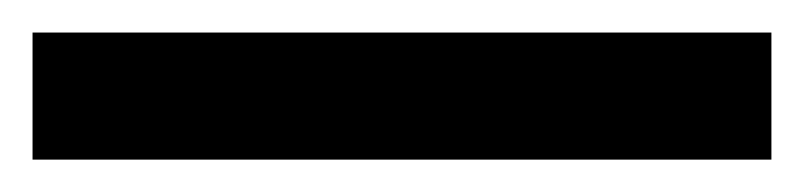

<svg xmlns="http://www.w3.org/2000/svg" viewBox="-21 -20 494 118"><path d="M453.1 0V78.1H-1V0Z"/></svg>

Font: GitLab Sans
Style: Regular
Weight: 400
Designer: Rasmus Andersson
Foundry: Modifications by GitLab B.V., manufactured by rsms
Version: Version 4.000;git-c8fb6b7